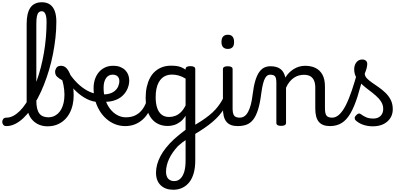

<svg xmlns="http://www.w3.org/2000/svg" viewBox="-114 -1104 3579 1707"><path d="M-57 17Q-76 17 -85 5.5Q-94 -6 -94 -20.5Q-94 -35 -85 -46.5Q-76 -58 -57 -58Q-26 -58 3.5 -73.5Q33 -89 62 -117.5Q91 -146 117 -186Q143 -226 167 -276Q191 -326 211.5 -383Q232 -440 248.5 -503.5Q265 -567 276.5 -634Q288 -701 294 -771Q300 -841 300 -910Q300 -925 313 -933Q326 -941 343.5 -941Q361 -941 374 -933Q387 -925 387 -910Q387 -840 379 -768Q371 -696 357 -624Q343 -552 322.5 -483.5Q302 -415 277 -351.5Q252 -288 222 -231.5Q192 -175 159.5 -130Q127 -85 91.5 -52Q56 -19 18.5 -1Q-19 17 -57 17ZM308 19Q269 19 235.5 5.5Q202 -8 176.5 -34.5Q151 -61 137 -101Q123 -141 123 -193V-892Q123 -989 156.5 -1036.5Q190 -1084 258 -1084Q301 -1084 329.5 -1064.5Q358 -1045 372.5 -1006.5Q387 -968 387 -910Q387 -891 374 -882Q361 -873 343.5 -873Q326 -873 313 -882Q300 -891 300 -910Q300 -942 295 -963Q290 -984 280.5 -994Q271 -1004 256 -1004Q241 -1004 230 -993.5Q219 -983 214 -958.5Q209 -934 209 -892V-211Q209 -169 216 -140Q223 -111 236.5 -94Q250 -77 270.5 -69Q291 -61 318 -61Q340 -61 360.5 -69Q381 -77 399 -92.5Q417 -108 430.5 -132.5Q444 -157 451.5 -189.5Q459 -222 459 -264Q459 -285 456.5 -306.5Q454 -328 450 -349.5Q446 -371 440 -390Q410 -406 393 -422.5Q376 -439 376 -466Q376 -483 387.5 -501Q399 -519 429 -519Q459 -519 480 -494.5Q501 -470 514.5 -430Q528 -390 534.5 -344Q541 -298 541 -255Q541 -213 532 -172.5Q523 -132 504.5 -97.5Q486 -63 458 -37Q430 -11 392.5 4Q355 19 308 19Z M735 -199Q684 -207 636 -236Q588 -265 543.5 -311Q499 -357 458 -415Q446 -433 454 -447Q462 -461 478 -463.5Q494 -466 505 -448Q535 -403 574 -364.5Q613 -326 658 -300.5Q703 -275 752 -268Q765 -266 770 -254.5Q775 -243 772.5 -229.5Q770 -216 760.5 -206.5Q751 -197 735 -199Z M758 -270Q808 -261 844 -268Q880 -275 903 -293Q926 -311 936.5 -335Q947 -359 947 -384Q947 -410 931.5 -425Q916 -440 889 -440Q875 -440 868 -452Q861 -464 861.5 -479.5Q862 -495 870 -507Q878 -519 894 -519Q930 -519 956.5 -508Q983 -497 1000.5 -479Q1018 -461 1026.5 -437.5Q1035 -414 1035 -388Q1035 -353 1020 -316.5Q1005 -280 973 -250.5Q941 -221 889 -207Q837 -193 763 -203Z M1000 17Q951 17 908.5 0Q866 -17 831 -48Q796 -79 770.5 -121.5Q745 -164 731.5 -214.5Q718 -265 718 -321Q718 -364 730.5 -400.5Q743 -437 766 -463.5Q789 -490 820.5 -504.5Q852 -519 889 -519Q903 -519 909.5 -507Q916 -495 915.5 -479.5Q915 -464 907 -452Q899 -440 885 -440Q868 -440 854 -432.5Q840 -425 829.5 -410.5Q819 -396 813 -374.5Q807 -353 807 -324Q807 -266 822.5 -218Q838 -170 865.5 -135Q893 -100 929 -80.5Q965 -61 1005 -61Q1055 -61 1092 -80Q1129 -99 1154 -134Q1179 -169 1193 -216Q1195 -224 1209 -225.5Q1223 -227 1235.5 -222.5Q1248 -218 1245 -208Q1233 -156 1211 -114.5Q1189 -73 1157 -43.5Q1125 -14 1085.5 1.5Q1046 17 1000 17Z M1427 583Q1356 583 1314.5 543Q1273 503 1273 431Q1273 395 1283 358.5Q1293 322 1312.5 284.5Q1332 247 1362.5 209Q1393 171 1433 134Q1450 119 1467 104.5Q1484 90 1501.5 76.5Q1519 63 1536 50V-75Q1513 -38 1485.5 -18.5Q1458 1 1430.5 8.5Q1403 16 1376 16Q1319 16 1275 -11.5Q1231 -39 1206 -95Q1181 -151 1181 -236Q1181 -288 1191 -332Q1201 -376 1219.5 -411Q1238 -446 1265.5 -470Q1293 -494 1328 -507Q1363 -520 1405 -520Q1433 -520 1453 -517.5Q1473 -515 1492.5 -508Q1512 -501 1536 -485V-490Q1536 -503 1546.5 -509.5Q1557 -516 1579 -516Q1600 -516 1611 -509.5Q1622 -503 1622 -490V325Q1622 386 1608.5 434.5Q1595 483 1569.5 515.5Q1544 548 1507.5 565.5Q1471 583 1427 583ZM1435 506Q1467 506 1489.5 484.5Q1512 463 1524 423Q1536 383 1536 323V142Q1523 150 1511.5 159Q1500 168 1490 176.5Q1480 185 1469 194Q1443 222 1423 250.5Q1403 279 1389.5 308Q1376 337 1369 366.5Q1362 396 1362 424Q1362 450 1370.5 468Q1379 486 1395.5 496Q1412 506 1435 506ZM1389 -64Q1418 -64 1444.5 -74Q1471 -84 1494.5 -107Q1518 -130 1536 -167V-405Q1505 -424 1475 -432.5Q1445 -441 1414 -441Q1388 -441 1365.5 -433Q1343 -425 1325.5 -409Q1308 -393 1295.5 -369Q1283 -345 1276.5 -313Q1270 -281 1270 -240Q1270 -185 1283 -145.5Q1296 -106 1322.5 -85Q1349 -64 1389 -64Z M1604 97Q1596 102 1588.5 94Q1581 86 1577 72.5Q1573 59 1574.5 46Q1576 33 1585 28Q1636 -2 1675.5 -28Q1715 -54 1745.5 -78.5Q1776 -103 1799 -128Q1822 -153 1840.5 -180.5Q1859 -208 1875 -239Q1884 -255 1897.5 -255.5Q1911 -256 1919 -246.5Q1927 -237 1921 -223Q1904 -180 1883 -145Q1862 -110 1835.5 -79.5Q1809 -49 1775.5 -20.5Q1742 8 1699.5 37Q1657 66 1604 97Z M1999 17Q1965 17 1940 7.5Q1915 -2 1899 -21.5Q1883 -41 1875.5 -70.5Q1868 -100 1868 -140V-489Q1868 -502 1878.5 -508.5Q1889 -515 1910 -515Q1932 -515 1943 -508.5Q1954 -502 1954 -489V-140Q1954 -95 1967.5 -76.5Q1981 -58 2018 -58Q2032 -58 2039 -46.5Q2046 -35 2044.5 -20.5Q2043 -6 2032 5.5Q2021 17 1999 17ZM1912 -669Q1884 -669 1869.5 -684.5Q1855 -700 1855 -731Q1855 -763 1869.5 -779Q1884 -795 1912 -795Q1939 -795 1953 -779Q1967 -763 1967 -731Q1968 -700 1953.5 -684.5Q1939 -669 1912 -669Z M1999 17Q1990 17 1986 5.5Q1982 -6 1984 -20.5Q1986 -35 1994 -46.5Q2002 -58 2017 -58Q2041 -58 2059.5 -71Q2078 -84 2092 -110Q2106 -136 2116 -174Q2126 -212 2132 -263Q2141 -337 2155.5 -385.5Q2170 -434 2190 -462.5Q2210 -491 2235 -503Q2260 -515 2290 -515Q2299 -515 2303.5 -503.5Q2308 -492 2307.5 -477.5Q2307 -463 2302 -451.5Q2297 -440 2288 -440Q2276 -440 2264.5 -433.5Q2253 -427 2243 -409.5Q2233 -392 2224.5 -359.5Q2216 -327 2209 -275Q2198 -185 2179.5 -127.5Q2161 -70 2135.5 -38.5Q2110 -7 2076 5Q2042 17 1999 17Z M2820 17Q2786 17 2761 7.5Q2736 -2 2720 -21.5Q2704 -41 2696.5 -70.5Q2689 -100 2689 -140V-326Q2689 -361 2678.5 -386.5Q2668 -412 2646 -425.5Q2624 -439 2587 -439Q2566 -439 2543.5 -433Q2521 -427 2500.5 -413.5Q2480 -400 2461.5 -378Q2443 -356 2429 -324V-11Q2429 2 2418 8.5Q2407 15 2385 15Q2364 15 2353.5 8.5Q2343 2 2343 -11V-369Q2343 -411 2331 -425.5Q2319 -440 2288 -440Q2273 -440 2266 -451.5Q2259 -463 2259 -477.5Q2259 -492 2267 -503.5Q2275 -515 2290 -515Q2317 -515 2338.5 -509.5Q2360 -504 2376.5 -492.5Q2393 -481 2404 -463.5Q2415 -446 2421 -422L2423 -414Q2437 -438 2456 -457Q2475 -476 2497.5 -490Q2520 -504 2545.5 -511.5Q2571 -519 2599 -519Q2651 -519 2690.5 -500Q2730 -481 2752.5 -440.5Q2775 -400 2775 -334V-140Q2775 -95 2788.5 -76.5Q2802 -58 2839 -58Q2853 -58 2860 -46.5Q2867 -35 2865.5 -20.5Q2864 -6 2853 5.5Q2842 17 2820 17Z M2820 17Q2801 17 2794.5 5.5Q2788 -6 2792 -20.5Q2796 -35 2808 -46.5Q2820 -58 2839 -58Q2872 -58 2902 -85.5Q2932 -113 2959.5 -166.5Q2987 -220 3014 -299.5Q3041 -379 3069 -483Q3074 -498 3088.5 -499.5Q3103 -501 3115.5 -493Q3128 -485 3124 -469Q3094 -338 3064.5 -245.5Q3035 -153 3001 -95Q2967 -37 2923 -10Q2879 17 2820 17Z M3200 19Q3154 19 3114 5Q3074 -9 3046 -36Q3039 -44 3039.5 -56Q3040 -68 3054 -81Q3065 -92 3074 -94.5Q3083 -97 3094 -89Q3120 -70 3144.5 -60Q3169 -50 3206 -50Q3246 -50 3269.5 -73.5Q3293 -97 3293 -135Q3293 -171 3274.5 -200Q3256 -229 3226.5 -254.5Q3197 -280 3164 -304.5Q3131 -329 3101.5 -356Q3072 -383 3053.5 -415.5Q3035 -448 3035 -488Q3035 -526 3055 -550.5Q3075 -575 3106 -575Q3127 -575 3139 -564.5Q3151 -554 3151 -535Q3151 -519 3145.5 -497.5Q3140 -476 3129 -450Q3129 -428 3147 -408.5Q3165 -389 3193.5 -369.5Q3222 -350 3253.5 -328Q3285 -306 3313.5 -278.5Q3342 -251 3360 -215.5Q3378 -180 3378 -133Q3378 -66 3329.5 -23.5Q3281 19 3200 19Z"/></svg>

Font: Playwrite AR
Style: Regular
Weight: 400
Designer: Veronika Burian, José Scaglione
Foundry: TypeTogether
Version: Version 1.002